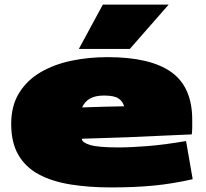

<svg xmlns="http://www.w3.org/2000/svg" viewBox="-20 -810 903 840"><path d="M466 10Q369 10 288.5 -3Q208 -16 150 -47Q92 -78 60.5 -132Q29 -186 29 -268Q29 -348 64 -404Q99 -460 158.5 -494.5Q218 -529 293.5 -544.5Q369 -560 450 -560Q638 -560 729.5 -494.5Q821 -429 821 -286Q821 -273 821 -254.5Q821 -236 819 -222Q762 -220 693 -216.5Q624 -213 537 -209.5Q450 -206 338 -203V-201Q340 -186 375 -175.5Q410 -165 498 -165Q553 -165 627 -171Q701 -177 794 -193L823 -26Q735 -6 652 2Q569 10 466 10ZM339 -340Q383 -342 431.5 -343Q480 -344 523 -345Q517 -367 498 -379.5Q479 -392 435 -392Q397 -392 374 -379Q351 -366 339 -340ZM325 -596 430 -790H718L548 -596Z"/></svg>

Font: Georama ExtraExtended Black
Style: Regular
Weight: 900
Width: 8
Designer: Jean-Baptiste Levee
Foundry: Production Type
Version: Version 1.000